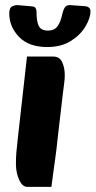

<svg xmlns="http://www.w3.org/2000/svg" viewBox="-20 -711 372 747"><path d="M86 16Q67 16 54.5 -11.5Q42 -39 42 -73Q42 -96 43.5 -116Q45 -136 49 -170L85 -491H187Q212 -491 222 -469Q232 -447 232 -419Q232 -405 230 -389.5Q228 -374 224 -342L205 -179Q200 -130 195 -95Q190 -60 186.5 -33.5Q183 -7 180 16ZM164 -528Q92 -528 54 -567.5Q16 -607 16 -659Q16 -681 28 -686.5Q40 -692 51 -691L106 -686Q115 -685 118.5 -679.5Q122 -674 122 -666Q122 -627 131 -609.5Q140 -592 167 -592Q191 -592 203.5 -608.5Q216 -625 223 -659Q228 -678 234.5 -685Q241 -692 255 -691L310 -687Q321 -686 326.5 -681Q332 -676 332 -667Q332 -641 312.5 -608Q293 -575 255.5 -551.5Q218 -528 164 -528Z"/></svg>

Font: Alkatra
Style: Bold
Weight: 700
Designer: Suman Bhandary
Version: Version 1.100;gftools[0.9.22]